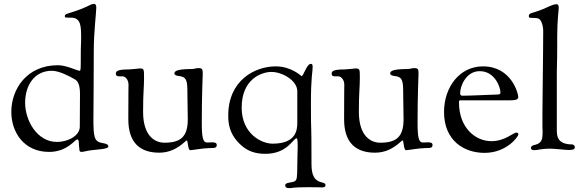

<svg xmlns="http://www.w3.org/2000/svg" viewBox="-20 -778 3036 1001"><path d="M39 -195C39 -88 105 14 236 14C331 14 371 -51 382 -51C390 -51 391 -41 391 -34C391 -16 394 -6 394 3C394 11 398 14 405 14C417 14 439 6 468 4C541 -2 545 -9 545 -14C545 -31 518 -30 502 -35C473 -44 467 -65 467 -156C467 -228 469 -341 469 -521C469 -605 482 -717 482 -738C482 -753 477 -758 470 -758C458 -758 443 -748 431 -743C352 -707 318 -710 318 -695V-694C318 -687 318 -686 339 -686H350C403 -686 403 -641 403 -574C403 -538 401 -574 401 -445C401 -415 399 -409 396 -409C382 -409 327 -438 282 -438C120 -438 39 -314 39 -195ZM111 -242C111 -335 161 -409 250 -409C286 -409 337 -384 369 -365C383 -357 397 -343 397 -288C397 -271 397 -288 396 -117C396 -71 335 -38 277 -38C173 -38 111 -150 111 -242Z M584 -394C584 -383 591 -380 602 -380H620C630 -380 650 -366 650 -336C650 -300 649 -318 649 -156C649 -34 710 18 810 18C900 18 946 -46 954 -46C960 -46 959 5 972 5C982 5 1043 -6 1073 -6C1101 -6 1110 -7 1110 -23C1110 -33 1100 -36 1086 -36C1078 -36 1069 -35 1060 -35C1038 -35 1032 -60 1032 -140C1032 -276 1037 -389 1037 -395C1037 -418 1034 -423 1013 -423C1004 -423 992 -418 977 -418C909 -418 889 -409 889 -395C889 -387 900 -383 911 -382C954 -378 957 -356 957 -294L959 -156C959 -63 920 -34 837 -34C793 -34 726 -63 726 -195C726 -300 731 -318 731 -371C731 -418 731 -421 708 -421C702 -421 664 -416 651 -416C593 -416 584 -407 584 -394Z M1170 -176C1170 -143 1171 -76 1243 -16C1274 10 1311 24 1364 24C1478 24 1509 -57 1526 -57C1530 -57 1532 -52 1532 -11C1532 9 1530 39 1530 81C1530 151 1527 160 1518 166C1503 176 1467 171 1467 188C1467 196 1470 203 1491 203C1502 203 1501 198 1589 198C1631 198 1652 199 1659 199C1672 199 1677 195 1677 187C1677 160 1604 196 1604 80C1604 -189 1601 -49 1601 -232C1601 -385 1610 -399 1610 -429C1610 -442 1607 -445 1601 -445C1578 -445 1563 -381 1552 -381C1551 -381 1500 -432 1418 -432C1307 -432 1170 -358 1170 -176ZM1240 -217C1240 -368 1346 -403 1395 -403C1451 -403 1530 -359 1530 -302V-139C1530 -101 1525 -29 1401 -29C1345 -29 1240 -79 1240 -217Z M1709 -394C1709 -383 1716 -380 1727 -380H1745C1755 -380 1775 -366 1775 -336C1775 -300 1774 -318 1774 -156C1774 -34 1835 18 1935 18C2025 18 2071 -46 2079 -46C2085 -46 2084 5 2097 5C2107 5 2168 -6 2198 -6C2226 -6 2235 -7 2235 -23C2235 -33 2225 -36 2211 -36C2203 -36 2194 -35 2185 -35C2163 -35 2157 -60 2157 -140C2157 -276 2162 -389 2162 -395C2162 -418 2159 -423 2138 -423C2129 -423 2117 -418 2102 -418C2034 -418 2014 -409 2014 -395C2014 -387 2025 -383 2036 -382C2079 -378 2082 -356 2082 -294L2084 -156C2084 -63 2045 -34 1962 -34C1918 -34 1851 -63 1851 -195C1851 -300 1856 -318 1856 -371C1856 -418 1856 -421 1833 -421C1827 -421 1789 -416 1776 -416C1718 -416 1709 -407 1709 -394Z M2295 -194C2295 -45 2399 19 2506 19C2623 19 2683 -67 2683 -78C2683 -82 2678 -87 2673 -87C2656 -87 2613 -42 2542 -42C2459 -42 2373 -111 2373 -244C2373 -254 2373 -255 2384 -255H2414H2641C2669 -255 2682 -259 2682 -273C2682 -288 2648 -432 2498 -432C2376 -432 2295 -324 2295 -194ZM2379 -293C2379 -328 2409 -407 2481 -407C2560 -407 2589 -323 2589 -297C2589 -288 2587 -285 2568 -285C2551 -285 2438 -279 2392 -279C2381 -279 2379 -284 2379 -293Z M2737 -693C2737 -686 2742 -685 2748 -685C2768 -685 2781 -684 2788 -681C2800 -676 2812 -648 2812 -617C2812 -490 2808 -277 2808 -192V-118C2808 -108 2809 -100 2809 -92C2809 -57 2806 -38 2782 -27C2767 -20 2748 -23 2748 -5C2748 -2 2753 5 2764 5C2786 5 2799 -3 2845 -3C2876 -3 2925 4 2946 4C2965 4 2977 1 2977 -10C2977 -17 2971 -25 2964 -25C2888 -25 2883 -66 2883 -98V-396C2883 -446 2885 -444 2885 -529V-585C2885 -676 2893 -722 2893 -737C2893 -747 2891 -756 2881 -756C2861 -756 2831 -738 2805 -728C2749 -706 2737 -712 2737 -693Z"/></svg>

Font: OFL Sorts Mill Goudy
Style: Regular
Weight: 500
Version: Version 003.000